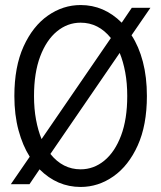

<svg xmlns="http://www.w3.org/2000/svg" viewBox="-20 -731 640 762"><path d="M300 11Q207 11 137 -59L97 0H23L98 -109Q70 -153 53.5 -214Q37 -275 37 -350Q37 -466 73.5 -546.5Q110 -627 170 -669Q230 -711 300 -711Q393 -711 463 -641L503 -700H577L502 -591Q531 -547 547 -486Q563 -425 563 -350Q563 -234 526.5 -153.5Q490 -73 430 -31Q370 11 300 11ZM145 -179 420 -580Q371 -641 300 -641Q248 -641 206 -606.5Q164 -572 139.5 -507Q115 -442 115 -350Q115 -299 123 -256Q131 -213 145 -179ZM300 -59Q352 -59 394 -93.5Q436 -128 460.5 -193Q485 -258 485 -350Q485 -401 477 -444Q469 -487 455 -521L180 -120Q229 -59 300 -59Z"/></svg>

Font: Red Hat Mono
Style: Regular
Weight: 300
Monospace: yes
Designer: Pentagram, MCKL
Foundry: Pentagram, MCKL
Version: Version 1.023